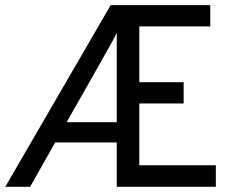

<svg xmlns="http://www.w3.org/2000/svg" viewBox="-34 -720 907 740"><path d="M-13.7 0Q87.9 -174.8 392.6 -700.2Q488.3 -700.2 776.4 -700.2Q776.4 -679.7 776.4 -618.2Q708 -618.2 502.9 -618.2Q502.9 -564.5 502.9 -403.3Q545.9 -403.3 673.8 -403.3Q673.8 -382.8 673.8 -321.3Q630.9 -321.3 502.9 -321.3Q502.9 -261.7 502.9 -83Q577.1 -83 797.9 -83Q797.9 -62.5 797.9 0Q702.1 0 416 0Q416 -43 416 -170.9Q356.4 -170.9 178.7 -170.9Q154.3 -127.9 82 0Q57.6 0 -13.7 0ZM222.7 -249Q271.5 -249 416 -249Q416 -335 416 -593.8Q405.3 -570.3 379.9 -526.4Q328.1 -433.6 222.7 -249Z"/></svg>

Font: Overpass
Style: Regular
Weight: 400
Designer: Delve Withrington, Thomas Jockin
Version: Version 3.000;DELV;Overpass; ttfautohint (v1.5)